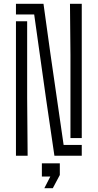

<svg xmlns="http://www.w3.org/2000/svg" viewBox="-20 -820 515 1011"><path d="M266.5 0 223.5 -293 160 -744H64V-800H209L245.5 -537L315 -57H410.5V0ZM351 -93V-531L348.5 -800H410.5V-93ZM64 0V-708H123V-304L125.5 0ZM213.5 171 245 109.5H200.5V40H295V101.5L258 171Z"/></svg>

Font: Big Shoulders Stencil Text Light
Style: Regular
Weight: 300
Designer: Patric King
Foundry: XO Type Co
Version: Version 1.000